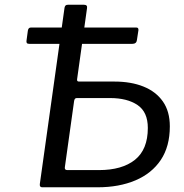

<svg xmlns="http://www.w3.org/2000/svg" viewBox="-20 -795 782 815"><path d="M159.2 0Q147.5 0 149 -13.6L253.9 -762.1Q255.2 -768.6 258.3 -771.7Q261.4 -774.8 268.4 -774.8H336.4Q352 -774.8 349.4 -760.3L307.2 -458.3Q305.9 -448.8 315.3 -448.8H465.6Q536.3 -448.8 589 -427.6Q641.7 -406.5 671.3 -364.4Q700.9 -322.3 700.9 -258.5Q700.9 -173.5 662.6 -116.1Q624.2 -58.8 554.9 -29.4Q485.6 0 394 0ZM265.8 -73H399.9Q498.2 -73 552.9 -116.7Q607.5 -160.5 607.5 -251.9Q607.5 -319.5 563.9 -349.1Q520.2 -378.8 447 -378.8H305.8Q296.1 -378.8 294.5 -365.5L255.2 -84.6Q253.7 -73 265.8 -73ZM105.1 -608.8Q96.7 -608.8 94 -612.3Q91.3 -615.8 92.6 -623L98.3 -665.2Q100.6 -678.1 110.9 -678.1H559.1Q568.4 -678.1 567.6 -666.8L561.1 -624.5Q559.3 -608.8 540.8 -608.8Z"/></svg>

Font: Libre Franklin Thin
Style: Italic
Weight: 100
Italic angle: -8°
Designer: Pablo Impallari, Rodrigo Fuenzalida, Nhung Nguyen
Foundry: Impallari Type
Version: Version 3.000